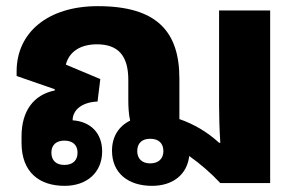

<svg xmlns="http://www.w3.org/2000/svg" viewBox="-20 -595 975 624"><path d="M190 9C263 9 312 -35 312 -103C312 -162 275 -200 216 -204C216 -238 247 -263 297 -265L306 -338L194 -385C204 -425 239 -451 295 -451C365 -451 397 -413 397 -335V-271C397 -249 398 -224 403 -203C366 -185 344 -151 344 -105C344 -33 396 9 474 9C541 9 588 -27 595 -88C633 -61 666 -32 696 0H858V-561H692V-252C692 -218 693 -179 696 -131H692C653 -167 609 -192 563 -208V-340C563 -493 489 -575 298 -575C135 -575 34 -489 34 -363V-348L158 -305V-301C89 -287 50 -234 50 -152V-131C50 -34 109 9 190 9ZM468 -64C442 -64 426 -79 426 -104C426 -130 442 -144 468 -144C495 -144 511 -130 511 -104C511 -79 495 -64 468 -64ZM189 -59C163 -59 147 -73 147 -99C147 -124 163 -138 189 -138C216 -138 232 -124 232 -99C232 -73 216 -59 189 -59Z"/></svg>

Font: Noto Sans Thai Looped ExtraBold
Style: Regular
Weight: 800
Designer: Cadson Demak Team
Foundry: Cadson Demak Co., Ltd.
Version: Version 1.001